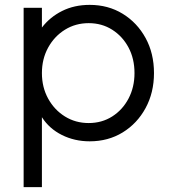

<svg xmlns="http://www.w3.org/2000/svg" viewBox="-20 -568 707 788"><path d="M77 200H152V-87Q182 -40 234 -14Q286 12 348 12Q424 12 483.5 -24.5Q543 -61 577.5 -124.5Q612 -188 612 -268Q612 -349 577.5 -412Q543 -475 483.5 -511.5Q424 -548 348 -548Q285 -548 235 -523Q185 -498 152 -455V-536H77ZM344 -63Q290 -63 246.5 -90Q203 -117 177.5 -163.5Q152 -210 152 -268Q152 -326 177.5 -372.5Q203 -419 246.5 -446Q290 -473 344 -473Q398 -473 440.5 -446Q483 -419 507.5 -373Q532 -327 532 -268Q532 -210 507.5 -163.5Q483 -117 440.5 -90Q398 -63 344 -63Z"/></svg>

Font: Plus Jakarta Sans
Style: Regular
Weight: 400
Designer: Gumpita Rahayu
Foundry: Tokotype
Version: Version 2.004; ttfautohint (v1.8.3)